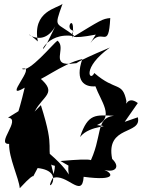

<svg xmlns="http://www.w3.org/2000/svg" viewBox="-20 -980 747 1010"><path d="M636 -339 705 -438C646 -482 640 -406 645 -448C624 -553 590 -497 476 -596C453 -546 407 -622 558 -730C343 -640 397 -648 374 -647C232 -625 335 -728 282 -766C261 -752 131 -593 95 -618C179 -641 -14 -445 110 -519C73 -362 51 -330 85 -400L22 -361C95 -355 -45 -220 28 -223C26 -150 79 -44 84 10C198 -113 125 0 178 -96C339 -78 203 59 257 -43C330 -72 413 69 420 -50C598 -26 572 -70 529 -86C587 -71 614 -102 570 -144C534 -323 728 -269 705 -363ZM340 -109C333 -23 385 -56 214 -194C252 -45 283 -162 262 -64C214 -234 276 -172 195 -427L162 -393C208 -480 284 -489 188 -571C157 -527 313 -650 413 -669C372 -551 427 -521 482 -526C509 -450 585 -362 490 -322C588 -310 454 -327 401 -259C443 -387 486 -374 579 -371C477 -358 525 -263 445 -110C476 -138 492 -150 298 -133ZM228 -754C176 -658 213 -819 373 -789C276 -870 260 -823 309 -960C284 -936 148 -924 179 -762C63 -866 191 -699 271 -842ZM456 -754C518 -842 551 -708 560 -885C518 -881 510 -874 360 -783C381 -923 313 -828 367 -818C347 -788 347 -772 484 -798Z"/></svg>

Font: Asimov Silicon
Style: Regular
Weight: 400
Designer: Google
Version: Version 2.000980; 2014